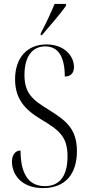

<svg xmlns="http://www.w3.org/2000/svg" viewBox="-20 -951 451 981"><path d="M188 -781V-771H194C233 -816 293 -886 317 -921V-931H259C240 -886 218 -836 188 -781ZM200 10C314 10 373 -62 373 -179C373 -296 313 -337 231 -389C149 -439 105 -472 105 -568C105 -662 145 -714 211 -714C277 -714 311 -662 311 -560C341 -560 358 -577 358 -609C358 -664 310 -724 217 -724C119 -724 57 -656 57 -546C57 -447 106 -391 190 -341C280 -287 325 -255 325 -152C325 -48 282 0 209 0C119 0 85 -74 85 -182C56 -182 41 -156 41 -125C41 -66 83 10 200 10Z"/></svg>

Font: Noto Serif Display ExtraCondensed Light
Style: Regular
Weight: 300
Width: 2
Designer: Monotype Design Team
Foundry: Monotype Imaging Inc.
Version: Version 2.009